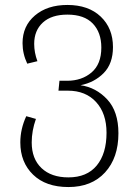

<svg xmlns="http://www.w3.org/2000/svg" viewBox="-20 -552 560 775"><path d="M458 -14Q458 85 404 144Q350 203 256 203Q165 203 113.5 153Q62 103 62 23Q62 -31 86 -83L125 -72Q108 -24 108 23Q108 89 147.5 126.5Q187 164 256 164Q331 164 370.5 116Q410 68 410 -16Q410 -94 368 -140Q326 -186 254 -186H216L220 -226H251Q310 -226 349.5 -259.5Q389 -293 389 -360Q389 -421 354.5 -457Q320 -493 252 -493Q188 -493 153 -461Q118 -429 118 -375Q118 -340 131 -305L90 -295Q71 -335 71 -378Q71 -447 121 -489.5Q171 -532 252 -532Q337 -532 386.5 -485Q436 -438 436 -362Q436 -295 398.5 -257Q361 -219 305 -208Q368 -199 413 -150.5Q458 -102 458 -14Z"/></svg>

Font: FiraGO ExtraLight
Style: Regular
Weight: 200
Designer: bBox Type
Foundry: bBox Type GmbH
Version: Version 1.001